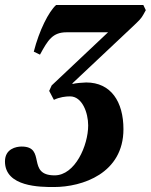

<svg xmlns="http://www.w3.org/2000/svg" viewBox="-41 -510 607 773"><path d="M-21 140C-21 89 24 80 46 80C147 80 64 196 179 196C261 196 314 76 314 -5C314 -56 290 -122 241 -122C223 -122 199 -119 176 -108L157 -144L167 -166L394 -380H227C171 -380 152 -349 120 -290L95 -302C117 -388 155 -463 185 -490H536L546 -469L536 -451C527 -435 521 -429 487 -397L250 -174L252 -172C259 -175 295 -178 306 -178C406 -178 456 -100 456 10C456 188 291 243 176 243C122 243 -21 243 -21 140Z"/></svg>

Font: Heuristica
Style: Bold Italic
Weight: 700
Italic angle: -13°
Version: Version 1.0.1